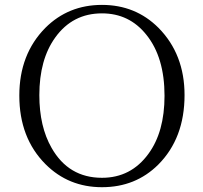

<svg xmlns="http://www.w3.org/2000/svg" viewBox="-20 -760 841 796"><path d="M402.8 -739.7Q542 -739.7 637.2 -644.5Q745.1 -535.2 745.1 -365.7Q745.1 -187 636.2 -77.6Q542 16.1 402.8 16.1Q264.2 16.1 168.9 -79.1Q60.1 -188 60.1 -363.8Q60.1 -535.2 168 -644.5Q263.2 -739.7 402.8 -739.7ZM402.8 -704.6Q280.8 -704.6 209 -604.5Q143.1 -513.2 143.1 -365.7Q143.1 -235.4 193.8 -147Q264.2 -22.9 402.8 -22.9Q522.9 -22.9 595.2 -122.1Q662.1 -212.9 662.1 -362.8Q662.1 -522.5 586.9 -615.7Q516.1 -704.6 402.8 -704.6Z"/></svg>

Font: I.Ming
Style: Regular
Weight: 400
Designer: Ichiten Fonts Project
Version: Version 6.11; Dec 27, 2019